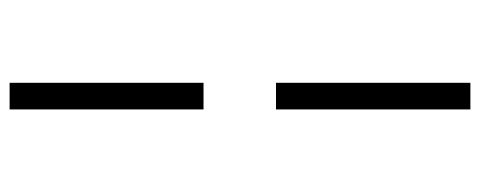

<svg xmlns="http://www.w3.org/2000/svg" viewBox="-320 -589 1000 400"><g transform="rotate(90 180.0 -389.0)"><path d="M208 -869V-464H152.5V-869ZM208 -313V91H152.5V-313Z"/></g></svg>

Font: Merriweather 120pt SemiBold
Style: Regular
Weight: 600
Version: Version 2.100